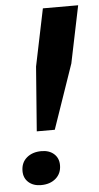

<svg xmlns="http://www.w3.org/2000/svg" viewBox="-53 -763 413 804"><g transform="rotate(-5 153.5 -360.5)"><path d="M88.3 -218.1 109 -488.7 158.7 -729H307L257.3 -488.7L164 -218.1ZM86.9 7.7Q54.6 7.7 34.4 -10.1Q14.3 -28 14.3 -57.4Q14.3 -92.9 38.3 -113.4Q62.3 -133.9 100.3 -133.9Q133.3 -133.9 153.1 -116Q172.9 -98.1 172.9 -68.7Q172.9 -34 149 -13.1Q125.1 7.7 86.9 7.7Z"/></g></svg>

Font: Mona Sans ExtraLight
Style: Italic
Weight: 200
Italic angle: -11.6951°
Designer: Deni Anggara
Foundry: GitHub
Version: Version 2.000